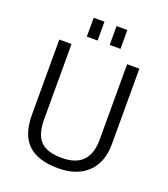

<svg xmlns="http://www.w3.org/2000/svg" viewBox="-159 -1000 981 1120"><g transform="rotate(20 331.5 -440.0)"><path d="M333 8Q206 8 144.5 -51Q83 -110 83 -233V-700H159V-232Q159 -139 199.5 -97.5Q240 -56 333 -56Q504 -56 504 -232V-700H580V-233Q580 -174 563 -129.5Q546 -85 514 -54.5Q482 -24 436.5 -8Q391 8 333 8ZM295 -888V-771H228V-888ZM437 -888V-771H370V-888Z"/></g></svg>

Font: Pathway Extreme 8pt Thin Light
Style: Regular
Weight: 300
Version: Version 1.001;gftools[0.9.26]